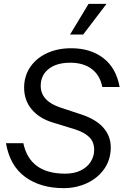

<svg xmlns="http://www.w3.org/2000/svg" viewBox="-20 -966 642 995"><path d="M343 -787 439 -946H532L411 -787ZM11 -224H101Q134 -66 318 -66Q364 -66 398 -82.5Q432 -99 450 -127.5Q468 -156 468 -189Q468 -230 443 -255Q418 -280 368 -296L254 -331Q184 -352 144.5 -399Q105 -446 105 -512Q105 -571 136 -617.5Q167 -664 222.5 -690Q278 -716 349 -716Q449 -716 515.5 -665Q582 -614 600 -515H510Q499 -575 456 -608Q413 -641 344 -641Q273 -641 232 -608.5Q191 -576 191 -521Q191 -442 295 -408L401 -373Q477 -348 515.5 -304.5Q554 -261 554 -202Q554 -139 520.5 -91Q487 -43 431 -17Q375 9 310 9Q190 9 110.5 -49Q31 -107 11 -224Z"/></svg>

Font: CBA Beacon Sans
Style: Italic
Weight: 400
Italic angle: -13°
Designer: Wei Huang
Foundry: Wei Huang
Version: Version 1.002